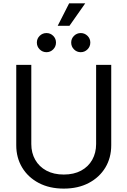

<svg xmlns="http://www.w3.org/2000/svg" viewBox="-20 -1115 761 1147"><path d="M360.8 11.7Q275.4 11.7 211.4 -22Q147.5 -55.7 112.3 -114.3Q77.1 -172.9 77.1 -247.1V-727.5H167V-254.4Q167 -201.7 190.4 -160.4Q213.9 -119.1 257.3 -95.7Q300.8 -72.3 360.8 -72.3Q421.4 -72.3 464.6 -95.7Q507.8 -119.1 531 -160.4Q554.2 -201.7 554.2 -254.4V-727.5H644.5V-247.6Q644.5 -172.4 609.4 -114Q574.2 -55.7 510.5 -22Q446.8 11.7 360.8 11.7ZM462.4 -803.2Q438.5 -803.2 421.9 -820.1Q405.3 -836.9 405.3 -860.8Q405.3 -884.3 422.1 -900.9Q439 -917.5 462.4 -917.5Q485.8 -917.5 502.7 -900.9Q519.5 -884.3 519.5 -860.8Q519.5 -836.9 502.7 -820.1Q485.8 -803.2 462.4 -803.2ZM257.8 -803.2Q233.9 -803.2 217 -820.1Q200.2 -836.9 200.2 -860.8Q200.2 -884.3 217 -900.9Q233.9 -917.5 257.8 -917.5Q281.2 -917.5 297.9 -900.9Q314.5 -884.3 314.5 -860.8Q314.5 -836.9 297.9 -820.1Q281.2 -803.2 257.8 -803.2ZM324.7 -960.9 393.1 -1095.2H489.3L395 -960.9Z"/></svg>

Font: Inter 24pt
Style: Regular
Weight: 400
Designer: Rasmus Andersson
Foundry: rsms
Version: Version 4.001;git-66647c0bb